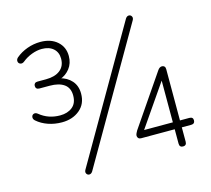

<svg xmlns="http://www.w3.org/2000/svg" viewBox="-105 -848 1088 991"><g transform="rotate(-15 438.5 -353.0)"><path d="M55 -325Q45 -334 46.5 -345Q48 -356 58 -359.5Q68 -363 79 -354Q125 -316 188 -316Q228 -316 253.5 -336.5Q279 -357 279 -398Q279 -439 251.5 -458.5Q224 -478 175 -478H120Q110 -478 105 -483Q100 -488 100 -497Q100 -505 105 -510Q110 -515 120 -515H165Q213 -515 240.5 -536.5Q268 -558 268 -598Q268 -632 245.5 -652Q223 -672 184 -672Q158 -672 130 -661.5Q102 -651 80 -633Q69 -624 58.5 -627.5Q48 -631 46.5 -642Q45 -653 55 -662Q81 -684 115.5 -696.5Q150 -709 186 -709Q242 -709 276 -679Q310 -649 310 -601Q310 -562 288.5 -534.5Q267 -507 234 -496V-502Q273 -493 297 -466Q321 -439 321 -397Q321 -342 283 -310.5Q245 -279 188 -279Q149 -279 114.5 -291Q80 -303 55 -325ZM241 -12 645 -711Q652 -722 662 -722.5Q672 -723 677.5 -714Q683 -705 676 -693L272 6Q265 17 255 17.5Q245 18 239.5 9Q234 0 241 -12ZM740 -17V-94H560Q551 -94 546 -99.5Q541 -105 541 -112Q541 -118 544 -124.5Q547 -131 551 -138L737 -410Q747 -425 760 -425Q768 -425 773 -420Q778 -415 778 -405V-131H828Q838 -131 843 -126.5Q848 -122 848 -113Q848 -104 843 -99Q838 -94 828 -94H778V-17Q778 -7 773 -2Q768 3 759 3Q750 3 745 -2Q740 -7 740 -17ZM740 -367H749L576 -116V-131H740Z"/></g></svg>

Font: SN Pro Thin
Style: Regular
Weight: 200
Designer: Tobias Whetton
Foundry: Supernotes
Version: Version 1.003;Glyphs 3.3 (3324)